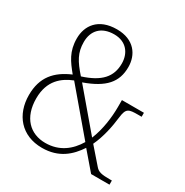

<svg xmlns="http://www.w3.org/2000/svg" viewBox="-169 -860 967 1005"><g transform="rotate(30 315.0 -357.0)"><path d="M221 10C323 10 381 -44 422 -106L513 0H624V-25H612C562 -25 542 -29 525 -49L443 -143C471 -202 485 -271 492 -331C499 -389 514 -392 572 -392H592V-416H459V-374C459 -313 449 -233 422 -168L232 -392C353 -435 402 -491 402 -582C402 -656 357 -724 252 -724C139 -724 93 -654 93 -578C93 -499 126 -456 169 -403C78 -364 24 -304 24 -196C24 -78 96 10 221 10ZM211 -416C158 -476 134 -515 134 -580C134 -648 175 -694 253 -694C327 -694 363 -642 363 -581C363 -501 318 -450 211 -416ZM223 -21C131 -21 66 -84 66 -200C66 -309 129 -355 191 -380L403 -130C366 -68 309 -21 223 -21Z"/></g></svg>

Font: Noto Serif Thai SemiCondensed ExtraLight
Style: Regular
Weight: 200
Width: 4
Designer: Monotype Design Team
Foundry: Monotype Imaging Inc.
Version: Version 2.002